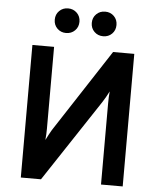

<svg xmlns="http://www.w3.org/2000/svg" viewBox="-60 -959 834 1010"><g transform="rotate(5 357.0 -454.0)"><path d="M88 0V-700H202.5V-267.5Q202.5 -257 201.8 -239.2Q201 -221.5 199.5 -208Q205.5 -221 214.5 -237.2Q223.5 -253.5 229 -263L514 -700H626V0H511.5V-427Q511.5 -446 512.2 -462.2Q513 -478.5 514.5 -492Q508.5 -479.5 497.8 -461Q487 -442.5 480.5 -432.5L194.5 0ZM454.5 -778Q426.5 -778 407.8 -796.5Q389 -815 389 -843Q389 -871 407.8 -889.5Q426.5 -908 454.5 -908Q482.5 -908 501 -889.5Q519.5 -871 519.5 -843Q519.5 -815 501 -796.5Q482.5 -778 454.5 -778ZM258.5 -778Q231 -778 212.2 -796.5Q193.5 -815 193.5 -843Q193.5 -871 212.2 -889.5Q231 -908 258.5 -908Q286.5 -908 305.2 -889.5Q324 -871 324 -843Q324 -815 305.2 -796.5Q286.5 -778 258.5 -778Z"/></g></svg>

Font: Overpass SemiBold
Style: Regular
Weight: 600
Designer: Delve Withrington, Dave Bailey, Thomas Jockin
Foundry: Delve Fonts LLC
Version: Version 4.000